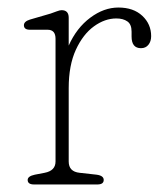

<svg xmlns="http://www.w3.org/2000/svg" viewBox="-20 -490 440 510"><path d="M162.5 -443V-369Q183.5 -416 219.8 -443Q256 -470 294.5 -470Q334.5 -470 358 -448Q381.5 -426 381.5 -394Q381.5 -380 374.2 -371Q367 -362 354.5 -362Q329.5 -362 329.5 -393V-406Q329.5 -425.5 318.2 -433.2Q307 -441 289 -441Q258.5 -441 229.5 -420Q200.5 -399 181.5 -357.8Q162.5 -316.5 162.5 -256V-61Q162.5 -34 191.5 -31L236.5 -26Q255.5 -23.5 255.5 -12Q255.5 0 238.5 0H70.5Q53.5 0 53.5 -12Q53.5 -22 72.5 -26L98.5 -31Q127.5 -36.5 127.5 -61V-387Q127.5 -411 106.5 -411H59.5Q43.5 -411 43.5 -423Q43.5 -433 59.5 -438L114.5 -454Q122 -456.5 130.5 -459.8Q139 -463 143.5 -463Q162.5 -463 162.5 -443Z"/></svg>

Font: Fraunces 9pt SuperSoft Thin
Style: Regular
Weight: 100
Version: Version 1.000;[b76b70a41]